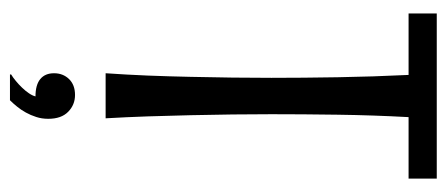

<svg xmlns="http://www.w3.org/2000/svg" viewBox="-278 -433 905 389"><g transform="rotate(90 174.5 -238.5)"><path d="M7.3 -670.9H341.8V-613.8H217.3Q213.4 -542 212.4 -470.2Q211.4 -398.4 211.4 -335.9Q211.4 -298.3 211.9 -256.8Q212.4 -215.3 213.4 -172.1Q214.4 -128.9 215.8 -85.2Q217.3 -41.5 219.7 0H128.4Q131.3 -41.5 133.1 -85.2Q134.8 -128.9 135.7 -172.1Q136.7 -215.3 137.2 -256.8Q137.7 -298.3 137.7 -335.9Q137.7 -398.4 136.5 -470.2Q135.3 -542 131.8 -613.8H7.3ZM128.4 104.5Q128.4 86.4 140.1 74.2Q151.9 62 172.4 62Q192.4 62 206.5 75.9Q220.7 89.8 220.7 116.2Q220.7 129.4 217 140.6Q213.4 151.9 208 161.6Q202.6 171.4 196 179.4Q189.5 187.5 183.1 193.8H130.9V191.4Q136.7 188 143.8 182.1Q150.9 176.3 157.5 169.4Q164.1 162.6 168.9 155.5Q173.8 148.4 175.3 142.1Q151.9 142.1 140.1 132.3Q128.4 122.6 128.4 104.5Z"/></g></svg>

Font: Crushed
Style: Regular
Weight: 400
Width: 3
Designer: Astigmatic (AOETI)
Foundry: Astigmatic (AOETI)
Version: Version 001.000